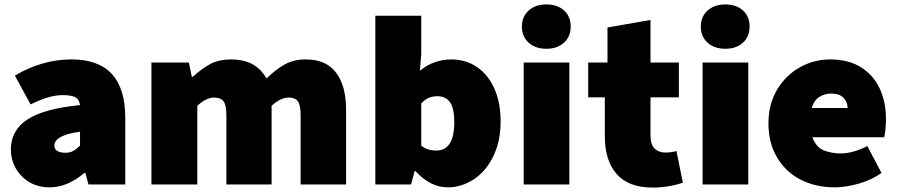

<svg xmlns="http://www.w3.org/2000/svg" viewBox="-20 -832 4051 866"><path d="M29 -158Q29 -244 103.5 -293Q178 -342 341 -358Q337 -385 318.5 -394Q300 -403 262 -403Q202 -403 118 -361L47 -491Q170 -564 303 -564Q545 -564 545 -301V0H379L365 -52H360Q285 13 203 13Q151 13 111.5 -11Q72 -35 50.5 -74Q29 -113 29 -158ZM341 -175V-238Q225 -222 225 -175Q225 -160 238 -151.5Q251 -143 275 -143Q295 -143 309 -150.5Q323 -158 341 -175Z M663 -550H832L845 -486H850Q893 -525 931 -544.5Q969 -564 1022 -564Q1078 -564 1117.5 -543Q1157 -522 1182 -478Q1224 -519 1264.5 -541.5Q1305 -564 1359 -564Q1451 -564 1496 -504Q1541 -444 1541 -338V0H1336V-312Q1336 -359 1323.5 -375.5Q1311 -392 1282 -392Q1246 -392 1205 -355V0H1001V-312Q1001 -359 988 -375.5Q975 -392 945 -392Q911 -392 870 -355V0H663Z M1854 -60H1850L1834 0H1673V-761H1880V-588L1874 -513Q1905 -539 1941.5 -551.5Q1978 -564 2015 -564Q2081 -564 2131.5 -529.5Q2182 -495 2210 -432Q2238 -369 2238 -285Q2238 -194 2204.5 -126Q2171 -58 2116 -22.5Q2061 13 2000 13Q1921 13 1854 -60ZM2029 -282Q2029 -343 2010 -370.5Q1991 -398 1953 -398Q1932 -398 1914.5 -391Q1897 -384 1880 -365V-175Q1907 -153 1948 -153Q2029 -153 2029 -282Z M2342 -550H2548V0H2342ZM2334 -712Q2334 -757 2364.5 -784.5Q2395 -812 2444 -812Q2494 -812 2524 -785Q2554 -758 2554 -712Q2554 -667 2524 -639.5Q2494 -612 2444 -612Q2395 -612 2364.5 -639.5Q2334 -667 2334 -712Z M2708 -217V-393H2633V-550H2720V-708L2914 -742V-550H3042V-393H2914V-221Q2914 -180 2932.5 -162Q2951 -144 2980 -144Q3011 -144 3031 -151L3060 -8Q2994 14 2924 14Q2814 14 2761 -47.5Q2708 -109 2708 -217Z M3149 -550H3355V0H3149ZM3141 -712Q3141 -757 3171.5 -784.5Q3202 -812 3251 -812Q3301 -812 3331 -785Q3361 -758 3361 -712Q3361 -667 3331 -639.5Q3301 -612 3251 -612Q3202 -612 3171.5 -639.5Q3141 -667 3141 -712Z M3446 -276Q3446 -362 3485 -427.5Q3524 -493 3588 -528.5Q3652 -564 3724 -564Q3807 -564 3863.5 -528.5Q3920 -493 3948 -432.5Q3976 -372 3976 -296Q3976 -270 3973.5 -246Q3971 -222 3968 -213H3644Q3661 -168 3695 -154Q3729 -140 3773 -140Q3826 -140 3892 -173L3956 -52Q3911 -20 3852.5 -3.5Q3794 13 3745 13Q3659 13 3591.5 -21.5Q3524 -56 3485 -121.5Q3446 -187 3446 -276ZM3803 -345Q3803 -371 3785 -390.5Q3767 -410 3728 -410Q3700 -410 3676 -395Q3652 -380 3641 -345Z"/></svg>

Font: Nebula Sans Black
Style: Regular
Weight: 900
Designer: Paul D. Hunt for Adobe (as Source Sans)
Foundry: Nebula Entertainment & Broadcasting LLC
Version: Version 1.010